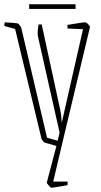

<svg xmlns="http://www.w3.org/2000/svg" viewBox="-29 -706 474 902"><path d="M179 -37Q176 -39 171.5 -45Q167 -51 166 -54L42 -570L-9 -584L-7 -601Q13 -600 27.5 -599Q42 -598 55 -596Q60 -592 64.5 -586Q69 -580 71 -575L192 -59L242 -45L251 -83L149 -536Q147 -547 148.5 -562.5Q150 -578 152 -591H167L255 -185Q257 -175 258.5 -162Q260 -149 261 -129L361 -569L288 -572V-589Q320 -594 341 -597.5Q362 -601 371 -601Q376 -601 383 -594.5Q390 -588 394 -580L269 -56L221 147H289L288 164Q276 166 259 169Q242 172 228 174Q214 176 211 176Q209 176 199.5 165Q190 154 191 151L236 -20Q228 -23 215 -26.5Q202 -30 191.5 -33Q181 -36 179 -37ZM108 -664V-686H326V-664Z"/></svg>

Font: Grenze Gotisch Thin
Style: Regular
Weight: 100
Designer: Renata Polastri
Foundry: Omnibus-Type
Version: Version 1.001